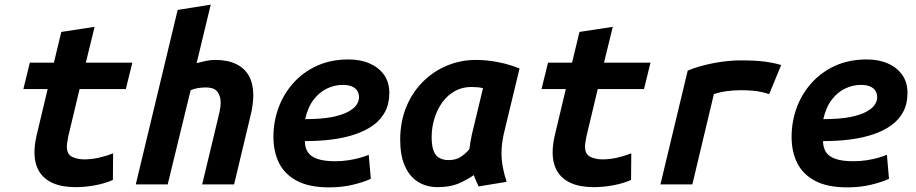

<svg xmlns="http://www.w3.org/2000/svg" viewBox="-20 -797 3960 830"><path d="M307 12Q248 12 208.5 -5.5Q169 -23 149 -56.5Q129 -90 129 -139Q129 -156 131.5 -175Q134 -194 139 -215L186 -412H81L109 -526H213L245 -659L389 -681L351 -526H552L524 -412H324L275 -207Q273 -194 271 -183.5Q269 -173 269 -164Q269 -130 292 -119Q315 -108 344 -108Q375 -108 406.5 -115Q438 -122 469 -134L468 -19Q434 -4 391 4Q348 12 307 12Z M567 0 748 -754 891 -777 830 -524Q849 -529 869.5 -533.5Q890 -538 909 -538Q964 -538 1001 -520Q1038 -502 1056.5 -468Q1075 -434 1075 -385Q1075 -366 1072 -343.5Q1069 -321 1063 -297L992 0H854L921 -279Q925 -296 929.5 -315.5Q934 -335 934 -354Q934 -380 920.5 -399.5Q907 -419 869 -419Q855 -419 837.5 -416.5Q820 -414 804 -407L705 0Z M1403 13Q1317 13 1264 -15Q1211 -43 1186.5 -92Q1162 -141 1162 -205Q1162 -271 1184 -331Q1206 -391 1248 -438Q1290 -485 1350 -512.5Q1410 -540 1487 -540Q1539 -540 1578.5 -522.5Q1618 -505 1640.5 -473Q1663 -441 1663 -395Q1663 -349 1645 -314.5Q1627 -280 1594 -256Q1561 -232 1515.5 -216.5Q1470 -201 1415 -194Q1360 -187 1298 -187Q1298 -160 1310 -140.5Q1322 -121 1351 -110.5Q1380 -100 1430 -100Q1460 -100 1488 -104.5Q1516 -109 1538.5 -115.5Q1561 -122 1574 -128L1583 -24Q1556 -11 1508 1Q1460 13 1403 13ZM1299 -282Q1370 -282 1415 -291Q1460 -300 1486 -314.5Q1512 -329 1522 -345Q1532 -361 1532 -376Q1532 -394 1523.5 -406Q1515 -418 1499.5 -424Q1484 -430 1461 -430Q1427 -430 1394 -414.5Q1361 -399 1336 -366.5Q1311 -334 1299 -282Z M1869 12Q1820 11 1784.5 -12.5Q1749 -36 1729.5 -81Q1710 -126 1710 -193Q1710 -269 1735.5 -332.5Q1761 -396 1806.5 -442Q1852 -488 1911.5 -513Q1971 -538 2038 -538Q2068 -538 2099 -534Q2130 -530 2162 -522Q2194 -514 2226 -501L2157 -215Q2153 -195 2150.5 -175.5Q2148 -156 2148 -136Q2148 -103 2154 -72.5Q2160 -42 2170 -11L2049 9Q2045 1 2037.5 -16.5Q2030 -34 2028 -40Q2006 -24 1967.5 -6Q1929 12 1869 12ZM1919 -105Q1951 -105 1972 -119Q1993 -133 2009 -152Q2011 -169 2013.5 -183Q2016 -197 2020 -216L2068 -416Q2055 -419 2042 -420Q2029 -421 2017 -421Q1978 -421 1946 -403Q1914 -385 1892 -354.5Q1870 -324 1858 -285Q1846 -246 1846 -204Q1846 -165 1855 -143.5Q1864 -122 1880.5 -113.5Q1897 -105 1919 -105Z M2547 12Q2488 12 2448.5 -5.5Q2409 -23 2389 -56.5Q2369 -90 2369 -139Q2369 -156 2371.5 -175Q2374 -194 2379 -215L2426 -412H2321L2349 -526H2453L2485 -659L2629 -681L2591 -526H2792L2764 -412H2564L2515 -207Q2513 -194 2511 -183.5Q2509 -173 2509 -164Q2509 -130 2532 -119Q2555 -108 2584 -108Q2615 -108 2646.5 -115Q2678 -122 2709 -134L2708 -19Q2674 -4 2631 4Q2588 12 2547 12Z M2835 0 2953 -492Q3005 -513 3066.5 -524.5Q3128 -536 3181 -536Q3244 -536 3283.5 -531Q3323 -526 3357 -516L3305 -390Q3291 -395 3273 -399Q3255 -403 3232.5 -405Q3210 -407 3182 -407Q3153 -407 3122.5 -403Q3092 -399 3066 -390L2973 0Z M3643 13Q3557 13 3504 -15Q3451 -43 3426.5 -92Q3402 -141 3402 -205Q3402 -271 3424 -331Q3446 -391 3488 -438Q3530 -485 3590 -512.5Q3650 -540 3727 -540Q3779 -540 3818.5 -522.5Q3858 -505 3880.5 -473Q3903 -441 3903 -395Q3903 -349 3885 -314.5Q3867 -280 3834 -256Q3801 -232 3755.5 -216.5Q3710 -201 3655 -194Q3600 -187 3538 -187Q3538 -160 3550 -140.5Q3562 -121 3591 -110.5Q3620 -100 3670 -100Q3700 -100 3728 -104.5Q3756 -109 3778.5 -115.5Q3801 -122 3814 -128L3823 -24Q3796 -11 3748 1Q3700 13 3643 13ZM3539 -282Q3610 -282 3655 -291Q3700 -300 3726 -314.5Q3752 -329 3762 -345Q3772 -361 3772 -376Q3772 -394 3763.5 -406Q3755 -418 3739.5 -424Q3724 -430 3701 -430Q3667 -430 3634 -414.5Q3601 -399 3576 -366.5Q3551 -334 3539 -282Z"/></svg>

Font: Ubuntu Sans Mono
Style: Bold Italic
Weight: 700
Italic angle: -13.5°
Monospace: yes
Designer: Dalton Maag Ltd
Foundry: Dalton Maag Ltd
Version: Version 1.006